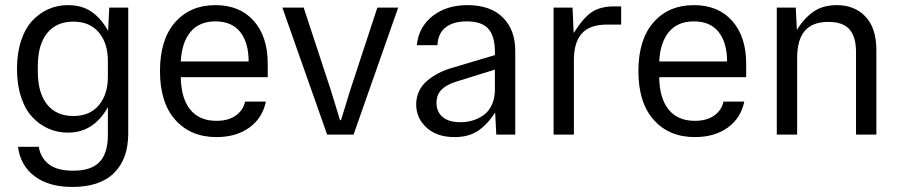

<svg xmlns="http://www.w3.org/2000/svg" viewBox="-20 -530 3543 756"><path d="M265.1 206.1Q172.4 206.1 116.5 164.1Q60.5 122.1 50.8 47.9H132.8Q139.2 90.3 171.6 116.2Q204.1 142.1 268.1 142.1Q339.8 142.1 372.3 107.4Q404.8 72.8 404.8 1V-107.9Q348.6 -7.8 248 -7.8Q206.5 -7.8 170.9 -23.4Q135.3 -39.1 107.2 -69.1Q79.1 -99.1 63 -147.9Q46.9 -196.8 46.9 -258.8Q46.9 -320.8 63 -369.6Q79.1 -418.5 107.2 -448.5Q135.3 -478.5 170.9 -494.1Q206.5 -509.8 248 -509.8Q302.7 -509.8 340.6 -483.6Q378.4 -457.5 405.8 -408.2L410.2 -500H484.9V-3.9Q484.9 95.7 429.2 150.9Q373.5 206.1 265.1 206.1ZM128.9 -248Q128.9 -164.6 165.3 -118.9Q201.7 -73.2 269 -73.2Q333.5 -73.2 369.1 -115.7Q404.8 -158.2 404.8 -228V-290Q404.8 -359.9 369.1 -402.3Q333.5 -444.8 269 -444.8Q201.7 -444.8 165.3 -399.2Q128.9 -353.5 128.9 -270Z M832 9.8Q731 9.8 670.4 -57.9Q609.9 -125.5 609.9 -250Q609.9 -374.5 669.4 -442.1Q729 -509.8 828.1 -509.8Q924.3 -509.8 979.2 -447.8Q1034.2 -385.7 1034.2 -279.8V-226.1H691.9Q692.9 -143.6 728.8 -98.9Q764.6 -54.2 832 -54.2Q879.9 -54.2 909.2 -75.7Q938.5 -97.2 944.8 -129.9H1026.9Q1013.2 -64.5 961.4 -27.3Q909.7 9.8 832 9.8ZM691.9 -288.1H959Q959 -361.8 926 -403.8Q893.1 -445.8 828.1 -445.8Q765.1 -445.8 730.5 -404.8Q695.8 -363.8 691.9 -288.1Z M1268.1 0 1091.8 -500H1175.8L1282.7 -174.8L1318.8 -57.1H1322.8L1358.9 -174.8L1465.8 -500H1547.9L1372.1 0Z M1770 9.8Q1699.7 9.8 1659.2 -27.8Q1618.7 -65.4 1618.7 -119.1Q1618.7 -147.5 1630.4 -171.6Q1642.1 -195.8 1662.8 -212.9Q1683.6 -230 1706.8 -241.9Q1730 -253.9 1757.8 -262.2L1928.7 -313V-325.2Q1928.7 -388.2 1902.6 -417Q1876.5 -445.8 1817.9 -445.8Q1763.7 -445.8 1733.9 -421.6Q1704.1 -397.5 1702.6 -352.1H1621.1Q1628.4 -423.8 1683.3 -466.8Q1738.3 -509.8 1819.8 -509.8Q1911.6 -509.8 1960.2 -460.9Q2008.8 -412.1 2008.8 -330.1V0H1934.1L1929.7 -86.9Q1898.4 -39.1 1861.8 -14.6Q1825.2 9.8 1770 9.8ZM1698.7 -125Q1698.7 -89.4 1723.1 -69.1Q1747.6 -48.8 1793 -48.8Q1818.8 -48.8 1842 -55.9Q1865.2 -63 1885.3 -77.6Q1905.3 -92.3 1917 -118.2Q1928.7 -144 1928.7 -178.2V-255.9L1777.8 -209Q1738.8 -197.3 1718.8 -177.2Q1698.7 -157.2 1698.7 -125Z M2159.7 0V-500H2234.4L2238.8 -399.9Q2276.4 -460 2310.3 -482.4Q2344.2 -504.9 2398.4 -504.9H2425.8V-433.1H2368.7Q2302.2 -433.1 2271 -398.2Q2239.7 -363.3 2239.7 -293.9V0Z M2715.8 9.8Q2614.7 9.8 2554.2 -57.9Q2493.7 -125.5 2493.7 -250Q2493.7 -374.5 2553.2 -442.1Q2612.8 -509.8 2711.9 -509.8Q2808.1 -509.8 2863 -447.8Q2918 -385.7 2918 -279.8V-226.1H2575.7Q2576.7 -143.6 2612.5 -98.9Q2648.4 -54.2 2715.8 -54.2Q2763.7 -54.2 2793 -75.7Q2822.3 -97.2 2828.6 -129.9H2910.6Q2897 -64.5 2845.2 -27.3Q2793.5 9.8 2715.8 9.8ZM2575.7 -288.1H2842.8Q2842.8 -361.8 2809.8 -403.8Q2776.9 -445.8 2711.9 -445.8Q2648.9 -445.8 2614.3 -404.8Q2579.6 -363.8 2575.7 -288.1Z M3038.6 0V-500H3113.3L3117.7 -412.1Q3147 -459.5 3183.8 -484.6Q3220.7 -509.8 3275.4 -509.8Q3344.7 -509.8 3387.7 -464.8Q3430.7 -419.9 3430.7 -332V0H3350.6V-325.2Q3350.6 -384.3 3325 -414.1Q3299.3 -443.8 3241.2 -443.8Q3179.7 -443.8 3149.2 -408.9Q3118.7 -374 3118.7 -299.8V0Z"/></svg>

Font: TASA Orbiter Text
Style: Regular
Weight: 400
Designer: Weizhong Zhang
Version: Version 1.000;Glyphs 3.1.2 (3151)